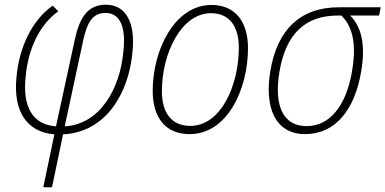

<svg xmlns="http://www.w3.org/2000/svg" viewBox="-20 -560 1638 816"><path d="M164 236H201L248 11C433 2 528 -168 543 -339C556 -461 517 -540 430 -540C355 -540 319 -489 298 -392L218 -23C119 -30 75 -106 89 -233C99 -356 152 -459 228 -512L204 -536C117 -475 61 -360 50 -231C36 -93 89 1 211 11ZM255 -23 334 -390C350 -463 373 -505 428 -505C494 -505 516 -439 504 -338C490 -188 409 -32 255 -23Z M786 10C947 10 1034 -182 1034 -356C1034 -468 979 -539 879 -539C721 -539 629 -346 629 -174C629 -59 684 10 786 10ZM789 -25C709 -25 668 -80 668 -173C668 -331 749 -504 877 -504C957 -504 995 -445 995 -358C995 -197 919 -25 789 -25Z M1277 10C1404 10 1487 -91 1515 -256C1532 -355 1523 -440 1468 -494H1591L1598 -529H1419C1258 -529 1158 -435 1129 -258C1103 -104 1149 10 1277 10ZM1283 -24C1179 -24 1144 -117 1168 -257C1195 -414 1275 -494 1416 -494H1431C1487 -439 1493 -354 1476 -256C1451 -113 1384 -24 1283 -24Z"/></svg>

Font: Noto Sans SemiCondensed ExtraLight
Style: Italic
Weight: 200
Width: 4
Italic angle: -12°
Designer: Monotype Design Team
Foundry: Monotype Imaging Inc.
Version: Version 2.013